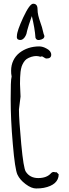

<svg xmlns="http://www.w3.org/2000/svg" viewBox="-20 -1019 380 1054"><path d="M194.8 -799.3C213.9 -802.2 223.6 -809.1 223.6 -820.8C223.6 -824.2 221.7 -827.6 219.7 -832.5C211.9 -865.7 208 -879.4 202.1 -894.5C191.9 -923.8 186 -944.8 186 -969.2C186 -988.8 177.7 -998.5 162.1 -998.5C148.9 -998.5 130.9 -973.1 106.9 -921.9C85 -874 72.8 -840.3 72.8 -821.3C71.8 -814.5 72.3 -807.6 77.6 -803.2C85.4 -798.8 93.8 -798.3 101.6 -801.8C112.8 -807.6 120.1 -819.3 125 -833C126 -840.8 130.9 -858.4 139.2 -885.3C144.5 -902.3 149.4 -916.5 154.8 -930.7C165.5 -885.7 172.4 -847.2 174.8 -811.5C178.2 -802.2 185.1 -798.3 194.8 -799.3ZM89.8 -558.6C89.8 -584 90.8 -606.9 92.8 -624.5C94.2 -635.7 96.2 -645.5 98.6 -652.8V-653.3C104 -668.5 113.8 -686.5 126 -694.8C133.3 -699.7 141.6 -703.6 151.9 -707C162.6 -710 170.9 -711.4 178.7 -711.4C186.5 -711.4 193.4 -710 201.7 -707.5C206.1 -709 209 -709.5 211.4 -709.5C212.4 -709.5 214.4 -708 218.3 -705.6C225.6 -700.2 231 -697.8 236.3 -697.8C252.4 -697.8 261.2 -705.1 261.2 -718.3C261.2 -732.4 252.4 -743.7 235.8 -752.4L236.3 -752C222.2 -760.3 208 -764.2 195.3 -764.2C153.3 -764.2 116.7 -752 86.9 -729C58.1 -706.1 41 -671.9 41 -630.9C41 -620.1 41.5 -609.9 43.9 -599.1C39.6 -583.5 38.6 -542.5 38.6 -474.6C38.6 -403.8 42 -321.8 50.3 -229C58.1 -135.3 66.9 -79.1 75.7 -60.5C84.5 -41.5 99.6 -23.9 120.6 -8.3C142.6 8.3 161.6 15.6 178.2 15.6C193.8 15.6 208.5 14.6 220.2 12.2C273.4 2 302.2 -23.9 302.2 -62L290.5 -73.7C279.3 -70.8 274.9 -80.6 261.2 -69.3C245.6 -50.8 221.7 -41.5 189.9 -41.5C159.7 -41.5 136.7 -53.2 121.6 -76.7C113.3 -88.9 105 -139.2 96.7 -227.5C88.4 -316.9 84 -379.9 84 -418L92.8 -488.8Z"/></svg>

Font: Amatic Mod Bold ONEptTWO
Style: Bold
Weight: 700
Designer: David Occhino Design
Foundry: David Occhino Design
Version: Version 1.2